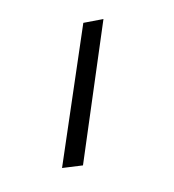

<svg xmlns="http://www.w3.org/2000/svg" viewBox="-169 -792 808 890"><g transform="rotate(30 234.5 -347.0)"><path d="M50 -632 122 -694 379 -59 301 0Z"/></g></svg>

Font: Ekushey Lal Sabuj
Style: Bold
Weight: 700
Designer: Al Mamun Sumon
Foundry: Al Mamun Sumon
Version: Version 1.0